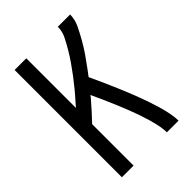

<svg xmlns="http://www.w3.org/2000/svg" viewBox="-215 -832 930 930"><g transform="rotate(-45 250.0 -367.5)"><path d="M60 0V-735H140V-395Q150 -406 160 -418Q181 -441 201 -465.5Q221 -490 240 -515Q259 -540 277 -566Q295 -592 311 -619Q327 -646 341.5 -674.5Q356 -703 356 -735H440Q440 -700 424 -667.5Q408 -635 391 -605Q374 -575 354 -546Q334 -517 313 -489Q301 -473 289 -457Q448 -116 448 0H368Q368 -102 234 -390L226 -379Q203 -353 180 -327Q160 -305 140 -284V0Z"/></g></svg>

Font: Iosevka SS01
Style: Regular
Weight: 400
Monospace: yes
Designer: Belleve Invis
Foundry: Belleve Invis
Version: 2.3.3; ttfautohint (v1.8.3)